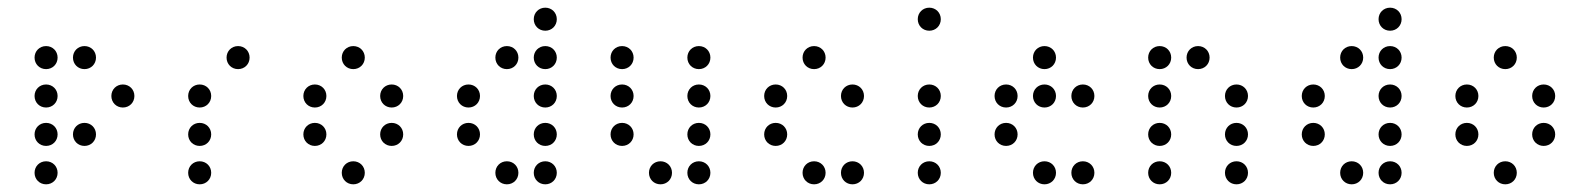

<svg xmlns="http://www.w3.org/2000/svg" viewBox="-20 -500 4140 500"><path d="M100 -320C117 -320 130 -333 130 -350C130 -367 117 -380 100 -380C83 -380 70 -367 70 -350C70 -333 83 -320 100 -320ZM200 -320C217 -320 230 -333 230 -350C230 -367 217 -380 200 -380C183 -380 170 -367 170 -350C170 -333 183 -320 200 -320ZM100 -220C117 -220 130 -233 130 -250C130 -267 117 -280 100 -280C83 -280 70 -267 70 -250C70 -233 83 -220 100 -220ZM300 -220C317 -220 330 -233 330 -250C330 -267 317 -280 300 -280C283 -280 270 -267 270 -250C270 -233 283 -220 300 -220ZM100 -120C117 -120 130 -133 130 -150C130 -167 117 -180 100 -180C83 -180 70 -167 70 -150C70 -133 83 -120 100 -120ZM200 -120C217 -120 230 -133 230 -150C230 -167 217 -180 200 -180C183 -180 170 -167 170 -150C170 -133 183 -120 200 -120ZM100 -20C117 -20 130 -33 130 -50C130 -67 117 -80 100 -80C83 -80 70 -67 70 -50C70 -33 83 -20 100 -20Z M600 -320C617 -320 630 -333 630 -350C630 -367 617 -380 600 -380C583 -380 570 -367 570 -350C570 -333 583 -320 600 -320ZM500 -220C517 -220 530 -233 530 -250C530 -267 517 -280 500 -280C483 -280 470 -267 470 -250C470 -233 483 -220 500 -220ZM500 -120C517 -120 530 -133 530 -150C530 -167 517 -180 500 -180C483 -180 470 -167 470 -150C470 -133 483 -120 500 -120ZM500 -20C517 -20 530 -33 530 -50C530 -67 517 -80 500 -80C483 -80 470 -67 470 -50C470 -33 483 -20 500 -20Z M900 -320C917 -320 930 -333 930 -350C930 -367 917 -380 900 -380C883 -380 870 -367 870 -350C870 -333 883 -320 900 -320ZM800 -220C817 -220 830 -233 830 -250C830 -267 817 -280 800 -280C783 -280 770 -267 770 -250C770 -233 783 -220 800 -220ZM1000 -220C1017 -220 1030 -233 1030 -250C1030 -267 1017 -280 1000 -280C983 -280 970 -267 970 -250C970 -233 983 -220 1000 -220ZM800 -120C817 -120 830 -133 830 -150C830 -167 817 -180 800 -180C783 -180 770 -167 770 -150C770 -133 783 -120 800 -120ZM1000 -120C1017 -120 1030 -133 1030 -150C1030 -167 1017 -180 1000 -180C983 -180 970 -167 970 -150C970 -133 983 -120 1000 -120ZM900 -20C917 -20 930 -33 930 -50C930 -67 917 -80 900 -80C883 -80 870 -67 870 -50C870 -33 883 -20 900 -20Z M1400 -420C1417 -420 1430 -433 1430 -450C1430 -467 1417 -480 1400 -480C1383 -480 1370 -467 1370 -450C1370 -433 1383 -420 1400 -420ZM1300 -320C1317 -320 1330 -333 1330 -350C1330 -367 1317 -380 1300 -380C1283 -380 1270 -367 1270 -350C1270 -333 1283 -320 1300 -320ZM1400 -320C1417 -320 1430 -333 1430 -350C1430 -367 1417 -380 1400 -380C1383 -380 1370 -367 1370 -350C1370 -333 1383 -320 1400 -320ZM1200 -220C1217 -220 1230 -233 1230 -250C1230 -267 1217 -280 1200 -280C1183 -280 1170 -267 1170 -250C1170 -233 1183 -220 1200 -220ZM1400 -220C1417 -220 1430 -233 1430 -250C1430 -267 1417 -280 1400 -280C1383 -280 1370 -267 1370 -250C1370 -233 1383 -220 1400 -220ZM1200 -120C1217 -120 1230 -133 1230 -150C1230 -167 1217 -180 1200 -180C1183 -180 1170 -167 1170 -150C1170 -133 1183 -120 1200 -120ZM1400 -120C1417 -120 1430 -133 1430 -150C1430 -167 1417 -180 1400 -180C1383 -180 1370 -167 1370 -150C1370 -133 1383 -120 1400 -120ZM1300 -20C1317 -20 1330 -33 1330 -50C1330 -67 1317 -80 1300 -80C1283 -80 1270 -67 1270 -50C1270 -33 1283 -20 1300 -20ZM1400 -20C1417 -20 1430 -33 1430 -50C1430 -67 1417 -80 1400 -80C1383 -80 1370 -67 1370 -50C1370 -33 1383 -20 1400 -20Z M1600 -320C1617 -320 1630 -333 1630 -350C1630 -367 1617 -380 1600 -380C1583 -380 1570 -367 1570 -350C1570 -333 1583 -320 1600 -320ZM1800 -320C1817 -320 1830 -333 1830 -350C1830 -367 1817 -380 1800 -380C1783 -380 1770 -367 1770 -350C1770 -333 1783 -320 1800 -320ZM1600 -220C1617 -220 1630 -233 1630 -250C1630 -267 1617 -280 1600 -280C1583 -280 1570 -267 1570 -250C1570 -233 1583 -220 1600 -220ZM1800 -220C1817 -220 1830 -233 1830 -250C1830 -267 1817 -280 1800 -280C1783 -280 1770 -267 1770 -250C1770 -233 1783 -220 1800 -220ZM1600 -120C1617 -120 1630 -133 1630 -150C1630 -167 1617 -180 1600 -180C1583 -180 1570 -167 1570 -150C1570 -133 1583 -120 1600 -120ZM1800 -120C1817 -120 1830 -133 1830 -150C1830 -167 1817 -180 1800 -180C1783 -180 1770 -167 1770 -150C1770 -133 1783 -120 1800 -120ZM1700 -20C1717 -20 1730 -33 1730 -50C1730 -67 1717 -80 1700 -80C1683 -80 1670 -67 1670 -50C1670 -33 1683 -20 1700 -20ZM1800 -20C1817 -20 1830 -33 1830 -50C1830 -67 1817 -80 1800 -80C1783 -80 1770 -67 1770 -50C1770 -33 1783 -20 1800 -20Z M2100 -320C2117 -320 2130 -333 2130 -350C2130 -367 2117 -380 2100 -380C2083 -380 2070 -367 2070 -350C2070 -333 2083 -320 2100 -320ZM2000 -220C2017 -220 2030 -233 2030 -250C2030 -267 2017 -280 2000 -280C1983 -280 1970 -267 1970 -250C1970 -233 1983 -220 2000 -220ZM2200 -220C2217 -220 2230 -233 2230 -250C2230 -267 2217 -280 2200 -280C2183 -280 2170 -267 2170 -250C2170 -233 2183 -220 2200 -220ZM2000 -120C2017 -120 2030 -133 2030 -150C2030 -167 2017 -180 2000 -180C1983 -180 1970 -167 1970 -150C1970 -133 1983 -120 2000 -120ZM2100 -20C2117 -20 2130 -33 2130 -50C2130 -67 2117 -80 2100 -80C2083 -80 2070 -67 2070 -50C2070 -33 2083 -20 2100 -20ZM2200 -20C2217 -20 2230 -33 2230 -50C2230 -67 2217 -80 2200 -80C2183 -80 2170 -67 2170 -50C2170 -33 2183 -20 2200 -20Z M2400 -420C2417 -420 2430 -433 2430 -450C2430 -467 2417 -480 2400 -480C2383 -480 2370 -467 2370 -450C2370 -433 2383 -420 2400 -420ZM2400 -220C2417 -220 2430 -233 2430 -250C2430 -267 2417 -280 2400 -280C2383 -280 2370 -267 2370 -250C2370 -233 2383 -220 2400 -220ZM2400 -120C2417 -120 2430 -133 2430 -150C2430 -167 2417 -180 2400 -180C2383 -180 2370 -167 2370 -150C2370 -133 2383 -120 2400 -120ZM2400 -20C2417 -20 2430 -33 2430 -50C2430 -67 2417 -80 2400 -80C2383 -80 2370 -67 2370 -50C2370 -33 2383 -20 2400 -20Z M2700 -320C2717 -320 2730 -333 2730 -350C2730 -367 2717 -380 2700 -380C2683 -380 2670 -367 2670 -350C2670 -333 2683 -320 2700 -320ZM2600 -220C2617 -220 2630 -233 2630 -250C2630 -267 2617 -280 2600 -280C2583 -280 2570 -267 2570 -250C2570 -233 2583 -220 2600 -220ZM2700 -220C2717 -220 2730 -233 2730 -250C2730 -267 2717 -280 2700 -280C2683 -280 2670 -267 2670 -250C2670 -233 2683 -220 2700 -220ZM2800 -220C2817 -220 2830 -233 2830 -250C2830 -267 2817 -280 2800 -280C2783 -280 2770 -267 2770 -250C2770 -233 2783 -220 2800 -220ZM2600 -120C2617 -120 2630 -133 2630 -150C2630 -167 2617 -180 2600 -180C2583 -180 2570 -167 2570 -150C2570 -133 2583 -120 2600 -120ZM2700 -20C2717 -20 2730 -33 2730 -50C2730 -67 2717 -80 2700 -80C2683 -80 2670 -67 2670 -50C2670 -33 2683 -20 2700 -20ZM2800 -20C2817 -20 2830 -33 2830 -50C2830 -67 2817 -80 2800 -80C2783 -80 2770 -67 2770 -50C2770 -33 2783 -20 2800 -20Z M3000 -320C3017 -320 3030 -333 3030 -350C3030 -367 3017 -380 3000 -380C2983 -380 2970 -367 2970 -350C2970 -333 2983 -320 3000 -320ZM3100 -320C3117 -320 3130 -333 3130 -350C3130 -367 3117 -380 3100 -380C3083 -380 3070 -367 3070 -350C3070 -333 3083 -320 3100 -320ZM3000 -220C3017 -220 3030 -233 3030 -250C3030 -267 3017 -280 3000 -280C2983 -280 2970 -267 2970 -250C2970 -233 2983 -220 3000 -220ZM3200 -220C3217 -220 3230 -233 3230 -250C3230 -267 3217 -280 3200 -280C3183 -280 3170 -267 3170 -250C3170 -233 3183 -220 3200 -220ZM3000 -120C3017 -120 3030 -133 3030 -150C3030 -167 3017 -180 3000 -180C2983 -180 2970 -167 2970 -150C2970 -133 2983 -120 3000 -120ZM3200 -120C3217 -120 3230 -133 3230 -150C3230 -167 3217 -180 3200 -180C3183 -180 3170 -167 3170 -150C3170 -133 3183 -120 3200 -120ZM3000 -20C3017 -20 3030 -33 3030 -50C3030 -67 3017 -80 3000 -80C2983 -80 2970 -67 2970 -50C2970 -33 2983 -20 3000 -20ZM3200 -20C3217 -20 3230 -33 3230 -50C3230 -67 3217 -80 3200 -80C3183 -80 3170 -67 3170 -50C3170 -33 3183 -20 3200 -20Z M3600 -420C3617 -420 3630 -433 3630 -450C3630 -467 3617 -480 3600 -480C3583 -480 3570 -467 3570 -450C3570 -433 3583 -420 3600 -420ZM3500 -320C3517 -320 3530 -333 3530 -350C3530 -367 3517 -380 3500 -380C3483 -380 3470 -367 3470 -350C3470 -333 3483 -320 3500 -320ZM3600 -320C3617 -320 3630 -333 3630 -350C3630 -367 3617 -380 3600 -380C3583 -380 3570 -367 3570 -350C3570 -333 3583 -320 3600 -320ZM3400 -220C3417 -220 3430 -233 3430 -250C3430 -267 3417 -280 3400 -280C3383 -280 3370 -267 3370 -250C3370 -233 3383 -220 3400 -220ZM3600 -220C3617 -220 3630 -233 3630 -250C3630 -267 3617 -280 3600 -280C3583 -280 3570 -267 3570 -250C3570 -233 3583 -220 3600 -220ZM3400 -120C3417 -120 3430 -133 3430 -150C3430 -167 3417 -180 3400 -180C3383 -180 3370 -167 3370 -150C3370 -133 3383 -120 3400 -120ZM3600 -120C3617 -120 3630 -133 3630 -150C3630 -167 3617 -180 3600 -180C3583 -180 3570 -167 3570 -150C3570 -133 3583 -120 3600 -120ZM3500 -20C3517 -20 3530 -33 3530 -50C3530 -67 3517 -80 3500 -80C3483 -80 3470 -67 3470 -50C3470 -33 3483 -20 3500 -20ZM3600 -20C3617 -20 3630 -33 3630 -50C3630 -67 3617 -80 3600 -80C3583 -80 3570 -67 3570 -50C3570 -33 3583 -20 3600 -20Z M3900 -320C3917 -320 3930 -333 3930 -350C3930 -367 3917 -380 3900 -380C3883 -380 3870 -367 3870 -350C3870 -333 3883 -320 3900 -320ZM3800 -220C3817 -220 3830 -233 3830 -250C3830 -267 3817 -280 3800 -280C3783 -280 3770 -267 3770 -250C3770 -233 3783 -220 3800 -220ZM4000 -220C4017 -220 4030 -233 4030 -250C4030 -267 4017 -280 4000 -280C3983 -280 3970 -267 3970 -250C3970 -233 3983 -220 4000 -220ZM3800 -120C3817 -120 3830 -133 3830 -150C3830 -167 3817 -180 3800 -180C3783 -180 3770 -167 3770 -150C3770 -133 3783 -120 3800 -120ZM4000 -120C4017 -120 4030 -133 4030 -150C4030 -167 4017 -180 4000 -180C3983 -180 3970 -167 3970 -150C3970 -133 3983 -120 4000 -120ZM3900 -20C3917 -20 3930 -33 3930 -50C3930 -67 3917 -80 3900 -80C3883 -80 3870 -67 3870 -50C3870 -33 3883 -20 3900 -20Z"/></svg>

Font: TINY 5x3 60
Style: Regular
Weight: 150
Designer: Jack Halten Fahnestock
Foundry: Velvetyne Type Foundry
Version: Version 1.002;hotconv 1.0.109;makeotfexe 2.5.65596